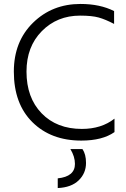

<svg xmlns="http://www.w3.org/2000/svg" viewBox="-20 -703 639 971"><path d="M559 -35Q498 8 391 8Q238 8 144 -85Q50 -178 50 -341Q50 -493 147 -588Q244 -683 387 -683Q486 -683 557 -647V-582Q513 -605 479 -614.5Q445 -624 385 -624Q269 -624 191.5 -545.5Q114 -467 114 -341Q114 -209 190.5 -130Q267 -51 394 -51Q493 -51 559 -103ZM415 121Q415 173 378 209Q341 245 272 248V199Q359 190 359 126Q359 89 336 51H397Q415 77 415 121Z"/></svg>

Font: Hind Madurai Light
Style: Regular
Weight: 300
Designer: Jyotish Sonowal
Foundry: Indian Type Foundry
Version: Version 1.001;PS 1.0;hotconv 1.0.86;makeotf.lib2.5.63406; tt